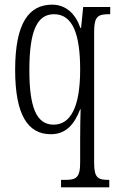

<svg xmlns="http://www.w3.org/2000/svg" viewBox="-20 -566 508 824"><path d="M242 238H449V206H448C402 206 384 199 384 134V-431C384 -497 402 -505 448 -505H453V-536H337L328 -446H325C305 -505 264 -546 204 -546C105 -546 45 -469 45 -266C45 -72 100 10 198 10C263 10 299 -32 324 -97H326C325 -74 324 -12 324 32V132C324 199 305 206 258 206H242ZM210 -31C136 -31 106 -106 106 -265C106 -438 141 -505 212 -505C294 -505 324 -415 324 -267C324 -103 281 -31 210 -31Z"/></svg>

Font: Noto Serif Devanagari ExtraCondensed Light
Style: Regular
Weight: 300
Width: 2
Designer: Universal Thirst, Indian Type Foundry and the Monotype Design Team
Foundry: Monotype Imaging Inc.
Version: Version 2.004